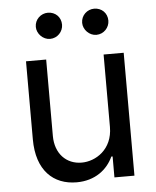

<svg xmlns="http://www.w3.org/2000/svg" viewBox="-54 -797 692 849"><g transform="rotate(-5 292.5 -372.0)"><path d="M419.7 -223.7C419.7 -123.9 343.8 -77.8 282 -77.8C213.4 -77.8 164.8 -127.8 164.8 -206.3V-545.5H75.3V-198.9C75.3 -60.7 149.1 7.1 252.1 7.1C334.5 7.1 388.8 -36.9 414.4 -93H420.1V0H508.9V-545.5H419.7ZM131.7 -693.2C131.7 -662.6 159.1 -634.9 190 -634.9C223.4 -634.9 248.2 -662.6 248.2 -693.2C248.2 -726.6 223.4 -751.1 190 -751.1C159.1 -751.1 131.7 -726.6 131.7 -693.2ZM337.4 -693.2C337.4 -662.6 364.7 -634.9 395.6 -634.9C429 -634.9 453.8 -662.6 453.8 -693.2C453.8 -726.6 429 -751.1 395.6 -751.1C364.7 -751.1 337.4 -726.6 337.4 -693.2Z"/></g></svg>

Font: Margiela Sans Text
Style: Regular
Weight: 400
Designer: Stefan Endress, Andreas Faust
Version: Version 1.100;FEAKit 1.0